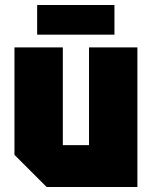

<svg xmlns="http://www.w3.org/2000/svg" viewBox="-20 -750 609 770"><path d="M531 -560V0H167L38 -129V-560H232V-168H337V-560ZM129 -611V-730H439V-611Z"/></svg>

Font: Tektur SemiCondensed ExtraBold
Style: Regular
Weight: 800
Width: 4
Designer: Adam Jagosz
Foundry: Adam Jagosz
Version: Version 1.005;gftools[0.9.30]